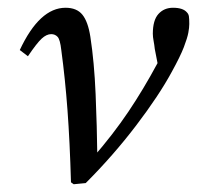

<svg xmlns="http://www.w3.org/2000/svg" viewBox="-20 -469 508 495"><path d="M163 1Q160 -104 154 -185Q148 -266 138 -340Q135 -367 128.5 -374Q122 -381 112 -381Q100 -381 87.5 -369.5Q75 -358 52 -324L31 -340Q82 -449 149 -449Q178 -449 192.5 -431Q207 -413 213 -374Q223 -309 226.5 -226.5Q230 -144 231 -61L219 -62Q272 -123 311 -181Q350 -239 386 -306Q390 -314 394 -322.5Q398 -331 402 -339L392 -276L379 -343Q378 -353 376 -363.5Q374 -374 374 -382Q374 -417 388.5 -433Q403 -449 426 -449Q452 -449 462 -437Q466 -433 467 -427Q468 -421 468 -407Q468 -398 465.5 -384.5Q463 -371 454 -347.5Q445 -324 423 -284Q390 -223 331 -145.5Q272 -68 201 3L170 6Z"/></svg>

Font: Lisu Bosa
Style: Italic
Weight: 400
Italic angle: -19°
Designer: David Morse, Annie Olsen, Victor Gaultney, Frank Grießhammer (Latin)
Foundry: SIL International
Version: Version 2.000